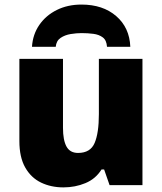

<svg xmlns="http://www.w3.org/2000/svg" viewBox="-20 -811 710 841"><path d="M604 -553.2V0H460L436 -68.8H424.8Q398.9 -27.3 354 -8.8Q309.1 9.8 257.8 9.8Q203.6 9.8 159.9 -11.2Q116.2 -32.2 90.6 -77.1Q64.9 -122.1 64.9 -192.9V-553.2H255.9V-251Q255.9 -197.3 271.2 -169.2Q286.6 -141.1 321.8 -141.1Q376 -141.1 394.5 -184.8Q413.1 -228.5 413.1 -311V-553.2ZM336.9 -791Q430.7 -791 489 -740.5Q547.4 -689.9 550.8 -606H448.7Q446.8 -634.8 430.2 -647.2Q413.6 -659.7 388.9 -662.8Q364.3 -666 336.9 -666Q314.9 -666 289.6 -661.9Q264.2 -657.7 245.4 -645Q226.6 -632.3 224.1 -606H120.1Q123.5 -660.2 152.3 -701.9Q181.2 -743.7 228.8 -767.3Q276.4 -791 336.9 -791Z"/></svg>

Font: Open Sans ExtraBold
Style: Regular
Weight: 800
Designer: Monotype Design Team
Foundry: Monotype Imaging Inc.
Version: Version 3.003; ttfautohint (v1.8.4)